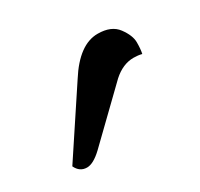

<svg xmlns="http://www.w3.org/2000/svg" viewBox="-61 -838 356 342"><g transform="rotate(-30 117.0 -666.5)"><path d="M203 -696Q181 -696 161 -678L65 -585Q47 -568 34 -568Q19 -568 12 -583L98 -713Q131 -765 169 -765Q197 -765 209.5 -748Q222 -731 222 -717Q222 -703 220 -694Q212 -696 203 -696Z"/></g></svg>

Font: Laila
Style: Regular
Weight: 400
Designer: Hitesh Malaviya
Foundry: Indian Type Foundry
Version: Version 1.302;PS 1.0;hotconv 1.0.78;makeotf.lib2.5.61930; tt